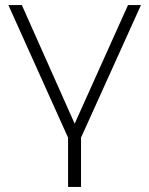

<svg xmlns="http://www.w3.org/2000/svg" viewBox="-20 -542 587 756"><path d="M299 0 535 -522H484L274 -55L66 -522H13L248 0V194H299Z"/></svg>

Font: Montserrat Custom ExtraLight
Style: Regular
Weight: 300
Designer: Julieta Ulanovsky
Foundry: Julieta Ulanovsky
Version: Version 7.200